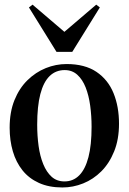

<svg xmlns="http://www.w3.org/2000/svg" viewBox="-20 -795 554 826"><path d="M21.5 -245.5Q21.5 -313 42.2 -364.2Q63 -415.5 98.2 -450Q133.5 -484.5 177 -502Q220.5 -519.5 266.5 -519.5Q345 -519.5 395 -485.8Q445 -452 468.5 -394Q492 -336 492 -263Q492 -195.5 471.2 -144Q450.5 -92.5 416 -58Q381.5 -23.5 338 -6Q294.5 11.5 248.5 11.5Q190.5 11.5 147.5 -8Q104.5 -27.5 76.8 -62.2Q49 -97 35.2 -144Q21.5 -191 21.5 -245.5ZM257.5 -14.5Q295 -14.5 321 -40.8Q347 -67 360.5 -119Q374 -171 374 -249.5Q374 -296.5 368 -340.5Q362 -384.5 348.5 -418.8Q335 -453 312.8 -473.2Q290.5 -493.5 258.5 -493.5Q220 -493.5 193.5 -467.8Q167 -442 153.5 -390Q140 -338 140 -258.5Q140 -211 146 -167.2Q152 -123.5 166 -89Q180 -54.5 202.2 -34.5Q224.5 -14.5 257.5 -14.5ZM223 -572 104.5 -763 120 -775 257 -658 394 -775 409.5 -763 291 -572Z"/></svg>

Font: Merriweather 144pt Medium
Style: Regular
Weight: 500
Version: Version 2.100